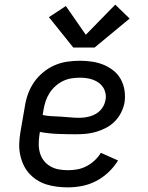

<svg xmlns="http://www.w3.org/2000/svg" viewBox="-20 -800 640 828"><path d="M273 8Q249 8 225 5Q201 2 179 -5Q157 -12 138 -24.5Q119 -37 104.5 -53.5Q90 -70 80.5 -91Q71 -112 66.5 -135Q62 -158 63 -182Q64 -206 68 -230L87 -340Q91 -367 100.5 -394Q110 -421 126.5 -445Q143 -469 166 -488Q189 -507 215.5 -518.5Q242 -530 270 -534Q298 -538 325 -538Q352 -538 378 -534Q404 -530 427 -520.5Q450 -511 469.5 -495.5Q489 -480 501 -458Q513 -436 517 -410Q521 -384 517 -358Q513 -336 502.5 -315Q492 -294 475.5 -277Q459 -260 438 -249Q417 -238 395 -231.5Q373 -225 351 -223Q329 -221 307 -221Q268 -221 229 -222.5Q190 -224 152 -231L150 -218Q147 -198 147 -178Q147 -158 152.5 -139.5Q158 -121 169.5 -106.5Q181 -92 197.5 -82.5Q214 -73 233.5 -69.5Q253 -66 273 -66Q293 -66 313 -69.5Q333 -73 352.5 -83Q372 -93 388 -108Q404 -123 415 -141L489 -108Q472 -80 447.5 -57Q423 -34 394 -19Q365 -4 334 2Q303 8 273 8ZM320 -292Q332 -292 344.5 -293.5Q357 -295 369 -298.5Q381 -302 392.5 -308.5Q404 -315 413 -324.5Q422 -334 427.5 -345.5Q433 -357 435 -369Q438 -383 435 -397.5Q432 -412 424.5 -423.5Q417 -435 406 -443Q395 -451 381.5 -456Q368 -461 353.5 -463Q339 -465 325 -465Q307 -465 288 -462Q269 -459 251.5 -450.5Q234 -442 219 -428.5Q204 -415 193.5 -398.5Q183 -382 177 -364Q171 -346 168 -328L164 -304Q183 -300 202.5 -299Q222 -298 242 -297Q262 -296 281.5 -294Q301 -292 320 -292ZM388 -595H296L191 -726L264 -774L350 -650L477 -780L539 -720Z"/></svg>

Font: Iosevka Curly Slab Extended
Style: Italic
Weight: 400
Width: 7
Italic angle: -9°
Monospace: yes
Designer: Belleve Invis
Foundry: Belleve Invis
Version: Version 11.1.0; ttfautohint (v1.8.3)